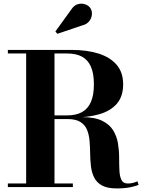

<svg xmlns="http://www.w3.org/2000/svg" viewBox="-20 -1023 796 1050"><path d="M203.5 -380V-392H348Q396 -392 428.2 -409.8Q460.5 -427.5 477 -465Q493.5 -502.5 493.5 -562Q493.5 -621.5 477 -658.8Q460.5 -696 428.2 -713.2Q396 -730.5 348 -730.5H23V-750H373Q456 -750 519.2 -730Q582.5 -710 618 -668.5Q653.5 -627 653.5 -562Q653.5 -497 620 -457Q586.5 -417 523.8 -398.5Q461 -380 373 -380ZM23 0V-19.5H378.5V0ZM123 -10.5V-739.5H278V-10.5ZM618 7.5Q567 7.5 538 -8.5Q509 -24.5 495.2 -51.8Q481.5 -79 477.5 -112.8Q473.5 -146.5 473 -182.5Q472.5 -218.5 469.8 -252.2Q467 -286 456 -313Q445 -340 419.5 -356Q394 -372 348 -372H203.5V-382.5H428Q497.5 -382.5 538 -362.8Q578.5 -343 598.5 -310.8Q618.5 -278.5 625 -239.8Q631.5 -201 631.5 -162.2Q631.5 -123.5 633 -91.2Q634.5 -59 644 -39.2Q653.5 -19.5 679 -19.5Q694.5 -19.5 707.8 -23Q721 -26.5 731.5 -31.5L738 -12.5Q726 -6 693.8 0.8Q661.5 7.5 618 7.5ZM293.5 -838 283 -851 369.5 -970.5Q384.5 -994 405.5 -1000Q426.5 -1006 445.5 -999.5Q464.5 -993 474 -979Q484.5 -963 482.5 -942.8Q480.5 -922.5 467 -906Q453.5 -889.5 429.5 -884Z"/></svg>

Font: Bodoni Moda 11pt
Style: Bold
Weight: 700
Designer: Owen Earl
Foundry: indestructible type
Version: Version 2.004